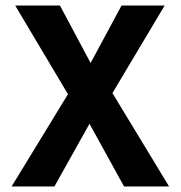

<svg xmlns="http://www.w3.org/2000/svg" viewBox="-20 -675 654 695"><path d="M177 0H22L226 -334L35 -655H197L308 -447L420 -655H576L387 -338L592 0H429L304 -227Z"/></svg>

Font: Intel One Mono
Style: Bold
Weight: 700
Monospace: yes
Designer: Fred Shallcrass
Foundry: Frere-Jones Type LLC
Version: Version 1.400;hotconv 1.1.0;makeotfexe 2.6.0;FJTRelease1.4